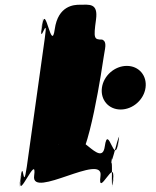

<svg xmlns="http://www.w3.org/2000/svg" viewBox="-20 -845 657 810"><path d="M515 -567C464 -567 417 -526 410 -475C403 -424 438 -383 489 -383C540 -383 587 -424 594 -475C601 -526 566 -567 515 -567ZM316 -825C293 -825 225 -822 211 -722C197 -620 172 -833 159 -742C145 -642 171 -840 157 -740C142 -630 186 -802 169 -684L93 -141C76 -23 80 -195 65 -85C51 15 81 -184 67 -84C54 7 138 -204 124 -103C110 -3 418 -203 404 -103C390 -2 471 -193 456 -84C442 16 472 -185 458 -85C445 6 459 -223 447 -141L454 -190C442 -108 493 -336 480 -245C466 -145 493 -346 479 -246C464 -137 436 -328 422 -227C408 -127 298 -327 284 -227C270 -125 238 -319 223 -209C209 -109 239 -308 225 -208C212 -117 235 -143 296 -161C353 -161 414 -582 417 -602C422 -640 434 -668 411 -678C377 -678 374 -682 385 -762C395 -834 356 -825 316 -825Z"/></svg>

Font: Hussar Przerywany
Style: Obl
Weight: 400
Foundry: Cannot Into Space Fonts
Version: Version 0.982